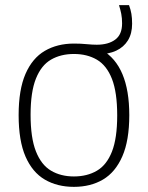

<svg xmlns="http://www.w3.org/2000/svg" viewBox="-20 -718 576 747"><path d="M267.5 9Q203 9 154.5 -19.2Q106 -47.5 79.2 -109Q52.5 -170.5 52.5 -270Q52.5 -369 79.2 -430.5Q106 -492 154.5 -520.2Q203 -548.5 268 -548.5Q294.5 -548.5 317 -546.2Q339.5 -544 356.5 -544Q401.5 -544 428.2 -563.8Q455 -583.5 455 -627Q455 -647.5 451.8 -664Q448.5 -680.5 443 -698H482Q488.5 -680.5 491.2 -664.2Q494 -648 494 -625.5Q494 -587.5 477.8 -561Q461.5 -534.5 432 -520.8Q402.5 -507 362 -507L376.5 -523.5Q483 -462 483 -270Q483 -171.5 456 -109.8Q429 -48 380.8 -19.5Q332.5 9 267.5 9ZM267.5 -31.5Q319 -31.5 357 -53.8Q395 -76 415.5 -128Q436 -180 436 -269Q436 -359 415.5 -411.2Q395 -463.5 357 -485.8Q319 -508 267.5 -508Q216.5 -508 178.5 -486Q140.5 -464 119.8 -412.2Q99 -360.5 99 -271.5Q99 -181.5 119.8 -129Q140.5 -76.5 178.5 -54Q216.5 -31.5 267.5 -31.5Z"/></svg>

Font: Encode Sans Condensed Thin ExtraLight
Style: Regular
Weight: 250
Version: Version 3.002